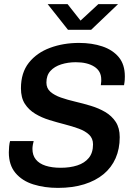

<svg xmlns="http://www.w3.org/2000/svg" viewBox="-20 -905 640 935"><path d="M262 10Q197 10 142.5 -7Q88 -24 55.5 -62.5Q23 -101 23 -163Q23 -177 24.5 -192.5Q26 -208 29 -218H144Q142 -212 140 -200.5Q138 -189 138 -180Q138 -149 154.5 -128.5Q171 -108 202 -98Q233 -88 276 -88Q321 -88 356.5 -99.5Q392 -111 412.5 -136Q433 -161 433 -202Q433 -231 414 -249Q395 -267 363.5 -278.5Q332 -290 295 -299.5Q258 -309 220.5 -320.5Q183 -332 151.5 -351Q120 -370 101 -399.5Q82 -429 82 -475Q82 -551 120.5 -599.5Q159 -648 223.5 -672Q288 -696 365 -696Q428 -696 478.5 -679Q529 -662 558.5 -626.5Q588 -591 588 -533Q588 -526 587.5 -516.5Q587 -507 584 -490H471Q473 -504 473 -509Q473 -514 473 -518Q473 -559 439 -580.5Q405 -602 349 -602Q311 -602 278 -591.5Q245 -581 225.5 -559.5Q206 -538 206 -503Q206 -475 225.5 -458Q245 -441 276.5 -430Q308 -419 346.5 -410Q385 -401 423 -389.5Q461 -378 492.5 -359.5Q524 -341 543.5 -311.5Q563 -282 563 -237Q563 -180 543 -134.5Q523 -89 484.5 -57Q446 -25 390 -7.5Q334 10 262 10ZM311 -760 212 -885H309L387 -786H352L459 -885H555L424 -760Z"/></svg>

Font: Chivo Mono Medium
Style: Italic
Weight: 500
Italic angle: -8.05°
Monospace: yes
Designer: Hector Gatti
Foundry: Omnibus-Type
Version: Version 1.008